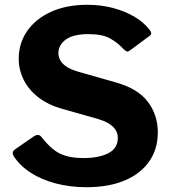

<svg xmlns="http://www.w3.org/2000/svg" viewBox="-20 -772 717 802"><path d="M495.7 -567.1Q474.3 -591.5 441.8 -610.5Q409.4 -629.5 349.2 -629.5Q285.7 -629.5 254.8 -606.7Q223.9 -584 223.9 -549.2Q223.9 -537.3 230.1 -523.3Q236.4 -509.4 253.9 -496.3Q271.5 -483.2 304.6 -473.2L462.5 -428.1Q555.1 -402.6 597.2 -347.3Q639.2 -292 639.2 -219.1Q639.2 -148.8 602.9 -97.2Q566.7 -45.7 500.1 -17.8Q433.5 10 341.1 10Q273.2 10 213.5 -5.6Q153.7 -21.3 108.5 -50.4Q63.2 -79.6 37.5 -119.4Q32.1 -128.7 33.2 -135.1Q34.3 -141.5 43.5 -148.7L120 -201.6Q132.3 -209.4 139.9 -208.3Q147.4 -207.3 152.9 -200.1Q176.6 -169.8 200.3 -150Q224 -130.1 254.8 -121Q285.6 -111.8 329 -111.8Q393.7 -111.8 432.9 -132.3Q472.1 -152.7 472.1 -195.7Q472.1 -212.9 464.1 -227.2Q456.1 -241.6 438.4 -253.5Q420.7 -265.4 389.3 -275L237.5 -318Q179.3 -334.7 139.3 -366.1Q99.3 -397.4 78.8 -439Q58.2 -480.5 58.2 -526.8Q58.2 -591.2 93.4 -642.2Q128.6 -693.2 193.1 -722.6Q257.6 -752 344.4 -752Q400.6 -752 450.4 -739.1Q500.1 -726.1 540.3 -702.9Q580.4 -679.6 604.8 -647.4Q609.3 -641.6 611.3 -635.2Q613.4 -628.9 604.8 -622L520.8 -560Q514.7 -555.6 509.9 -557.1Q505 -558.6 495.7 -567.1Z"/></svg>

Font: Libre Franklin Thin
Style: Regular
Weight: 100
Designer: Pablo Impallari, Rodrigo Fuenzalida, Nhung Nguyen
Foundry: Impallari Type
Version: Version 3.000